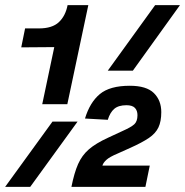

<svg xmlns="http://www.w3.org/2000/svg" viewBox="-50 -730 723 750"><path d="M115 -323 162 -546 33 -545 48 -619H102Q154 -619 180 -643.5Q206 -668 214 -710H295L213 -323ZM371 -454 556 -710H653L469 -454ZM-30 0 155 -255H253L68 0ZM229 0Q240 -55 255 -89Q270 -123 297 -146.5Q324 -170 372 -192L428 -218Q462 -233 474.5 -244.5Q487 -256 487 -280Q487 -298 477 -308.5Q467 -319 444 -319Q413 -319 396.5 -305Q380 -291 371 -262L282 -267Q301 -330 340 -362.5Q379 -395 457 -395Q522 -395 551 -366.5Q580 -338 580 -292Q580 -256 569 -232.5Q558 -209 531.5 -191Q505 -173 458 -152L409 -130Q378 -117 365.5 -105.5Q353 -94 350 -83H535L518 0Z"/></svg>

Font: Geist Mono
Style: Bold Italic
Weight: 700
Italic angle: -12°
Monospace: yes
Designer: Basement.studio, Andrés Briganti, Mateo Zaragoza
Foundry: Basement.studio, Vercel, Andrés Briganti, Guido Ferreyra, Mateo Zaragoza
Version: Version 1.500; ttfautohint (v1.8.4.7-5d5b)